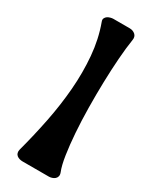

<svg xmlns="http://www.w3.org/2000/svg" viewBox="-221 -929 802 989"><g transform="rotate(30 180.5 -435.0)"><path d="M102 0Q93 0 84 -2.5Q75 -5 68 -10.5Q61 -16 58.5 -25Q56 -34 59 -46Q86 -146 106.5 -249Q127 -352 135 -451.5Q143 -551 135 -646Q127 -741 96 -826Q91 -838 95 -846.5Q99 -855 106.5 -860Q114 -865 123.5 -867.5Q133 -870 140 -870H237Q257 -870 270.5 -858Q284 -846 280 -824Q272 -774 267 -706.5Q262 -639 260 -563.5Q258 -488 259 -410.5Q260 -333 265 -263.5Q270 -194 278.5 -138Q287 -82 300 -50Q305 -37 302.5 -27.5Q300 -18 293 -12Q286 -6 276.5 -3Q267 0 259 0Z"/></g></svg>

Font: OpenDyslexic3
Style: Bold
Weight: 700
Designer: Abelardo Gonzalez
Version: Version 1.000;PS 001.001;hotconv 1.0.56